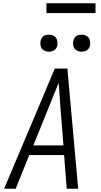

<svg xmlns="http://www.w3.org/2000/svg" viewBox="-20 -1154 616 1174"><path d="M5 0H76L159 -206H372L388 0H458L392 -735H315L212 -490ZM184 -265 275 -490Q291 -530 307 -569.5Q323 -609 339 -648Q342 -609 344.5 -569.5Q347 -530 350 -490L368 -265ZM479 -838Q491 -838 502.5 -842Q514 -846 521.5 -856Q529 -866 531 -877Q533 -894 528.5 -910Q524 -926 510 -934Q496 -942 479 -942Q468 -942 456.5 -938.5Q445 -935 437.5 -924.5Q430 -914 428 -903Q425 -886 429.5 -870Q434 -854 448.5 -846Q463 -838 479 -838ZM279 -838Q291 -838 302.5 -842Q314 -846 321.5 -856Q329 -866 331 -877Q333 -894 328.5 -910Q324 -926 310 -934Q296 -942 279 -942Q268 -942 256.5 -938.5Q245 -935 237.5 -924.5Q230 -914 228 -903Q225 -886 229.5 -870Q234 -854 248.5 -846Q263 -838 279 -838ZM264 -1074H564V-1134H264Z"/></svg>

Font: Iosevka Sparkle Light Oblique
Style: Regular
Weight: 300
Italic angle: -9°
Designer: Belleve Invis
Foundry: Belleve Invis
Version: Version 4.5.0; ttfautohint (v1.8.3)